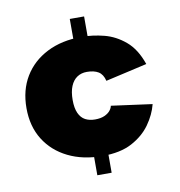

<svg xmlns="http://www.w3.org/2000/svg" viewBox="-77 -664 767 819"><g transform="rotate(-10 306.0 -254.5)"><path d="M315 7Q231 7 167 -24.5Q103 -56 67 -113.5Q31 -171 31 -250Q31 -328 66 -386Q101 -444 165 -476.5Q229 -509 315 -509Q363 -509 412 -496.5Q461 -484 502.5 -449Q544 -414 567 -347L387 -306Q380 -335 361 -346.5Q342 -358 311 -358Q287 -358 269 -346Q251 -334 241 -310Q231 -286 231 -250Q231 -215 241 -193Q251 -171 269 -161.5Q287 -152 311 -152Q336 -152 352.5 -159.5Q369 -167 377.5 -178Q386 -189 387 -198L564 -174Q553 -130 523.5 -88.5Q494 -47 443.5 -20Q393 7 315 7ZM279 84V-125H341V84ZM279 -385V-593H341V-385Z"/></g></svg>

Font: Parkinsans Light ExtraBold
Style: Regular
Weight: 800
Version: Version 1.000